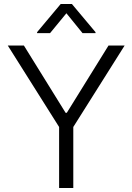

<svg xmlns="http://www.w3.org/2000/svg" viewBox="-20 -933 657 953"><path d="M98.6 -707 305.7 -373H311.5L518.6 -707H598.6L343.8 -302.7V0H273.4V-302.7L18.6 -707ZM309.6 -867.2 228.5 -768.6H164.1V-773.4L281.2 -913.1H336.9L454.1 -773.4V-768.6H389.6Z"/></svg>

Font: Pretendard Std Light
Style: Regular
Weight: 300
Designer: Base glyphs from Inter by Rasmus Andersson; Hangeul glyphs from Noto Sans CJK(Source Han Sans) by Jang Soo-young and Kan
Foundry: Kil Hyung-jin
Version: Version 1.309